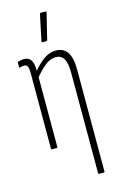

<svg xmlns="http://www.w3.org/2000/svg" viewBox="-132 -750 618 990"><g transform="rotate(-15 176.5 -255.0)"><path d="M268 185Q264 185 264 180V-358Q264 -408 250 -431Q236 -454 208 -454Q177 -454 148.5 -430.5Q120 -407 92 -372L90 -405Q120 -442 151 -464.5Q182 -487 217 -487Q256 -487 277 -457.5Q298 -428 298 -362V180Q298 185 293 185ZM67 0Q62 0 62 -5V-410Q62 -433 57 -443.5Q52 -454 38 -454Q32 -454 26.5 -453Q21 -452 16 -450Q12 -449 12 -454V-476Q12 -480 16 -482Q22 -484 30.5 -485.5Q39 -487 46 -487Q72 -487 83.5 -469Q95 -451 95 -418V-396L96 -386V-5Q96 0 91 0ZM161 -546Q157 -546 158 -552L187 -690Q188 -695 193 -695H218Q223 -695 222 -689L188 -550Q186 -546 182 -546Z"/></g></svg>

Font: Sofia Sans Extra Condensed ExtraLight
Style: Regular
Weight: 250
Designer: Botio Nikoltchev, Ani Petrova
Foundry: lettersoup
Version: Version 4.101